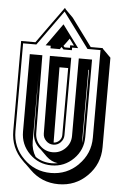

<svg xmlns="http://www.w3.org/2000/svg" viewBox="-64 -980 697 1086"><g transform="rotate(5 284.5 -436.5)"><path d="M422.4 -182.6Q423.8 -190.9 424.8 -199.5Q425.8 -208 425.8 -217.3V-597.7H422.4ZM301.8 -764.2Q293.5 -752.4 285.9 -741.7Q278.3 -731 270 -720.2L273.4 -716.8L277.8 -712.4H307.6V-727.1H329.1Q321.8 -736.8 315.2 -745.8Q308.6 -754.9 301.8 -764.2ZM144 -168.5Q144 -119.1 168.5 -81.1Q208.5 -53.2 261.2 -53.2Q280.3 -53.2 295.9 -56.6Q259.3 -61 230.5 -88.4L192.9 -125.5Q189.9 -127.9 186.8 -130.6Q183.6 -133.3 180.7 -136.2Q147.5 -169.4 147.5 -217.3Q147 -272.5 146.5 -325.4Q146 -378.4 145.5 -431.6Q144.5 -462.9 144.3 -496.6Q144 -530.3 144 -564.5ZM293.5 -184.1Q300.3 -190.9 304 -199.2Q307.6 -207.5 307.6 -217.3V-597.7H258.3L262.2 -170.9Q279.3 -170.9 293.5 -184.1ZM493.2 -724.1 540.5 -676.8V-168.5Q540.5 -72.8 473.1 -5.4Q406.2 61.5 310.1 61.5Q213.9 61.5 147 -5.4L116.2 -35.6Q111.3 -39.6 106.7 -43.9Q102.1 -48.3 97.7 -53.2Q29.3 -120.1 29.3 -217.3V-727.1H110.4Q130.9 -755.4 152.8 -786.4Q174.8 -817.4 196.8 -847.7Q212.9 -869.6 229 -892.1Q245.1 -914.6 259.8 -935.1L266.6 -925.8L308.6 -883.8L424.3 -727.1H493.2ZM84.5 -671.9H85.9L84.5 -669.4ZM251.5 -700.2H198.2V-714.8H169.4L259.8 -841.8L354 -714.8H319.8V-700.2H272L259.8 -713.4ZM198.7 -657.2H319.8V-217.3Q319.8 -194.3 302.2 -175.8Q285.2 -158.7 261.2 -158.7Q236.8 -158.7 220.2 -175.8Q202.6 -193.4 202.6 -217.3ZM332.5 -145Q362.8 -174.8 362.8 -217.3V-657.2H438V-217.3Q438 -144 386.2 -92.5Q334.5 -41 261.2 -41Q188 -41 136.2 -92.5Q84.5 -144 84.5 -217.3V-657.2H155.8L159.7 -217.3Q159.7 -174.8 189.5 -145.3Q219.2 -115.7 261.2 -115.7Q302.7 -115.7 332.5 -145ZM481 -714.8H407.2L259.8 -914.1L116.7 -714.8H41.5V-217.3Q41.5 -125.5 106 -62Q169.9 2 261.2 2Q352.5 2 416.5 -62H416Q481 -126.5 481 -217.3Z"/></g></svg>

Font: Gondrin
Style: Regular
Weight: 400
Designer: Peter Wiegel, original typeface by Carl Albert Fahrenwaldt 1901
Foundry: Peter Wiegel
Version: Version 1.000 2010 initial release